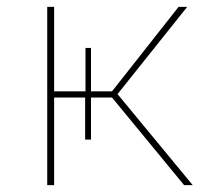

<svg xmlns="http://www.w3.org/2000/svg" viewBox="-20 -537 603 557"><path d="M137 -254H227V-132H244V-254H305L514 0H539L321 -264L523 -517H498L305 -272H244V-398H228V-272H137V-517H117V0H137Z"/></svg>

Font: Montserrat-Alt1 Thin
Style: Regular
Weight: 100
Designer: Differentunic
Foundry: Differentunic
Version: Version 7.222